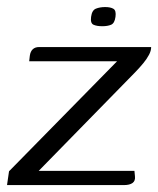

<svg xmlns="http://www.w3.org/2000/svg" viewBox="-32 -535 457 555"><path d="M79.8 -41H356.6L358.1 -25.6Q359.7 -12.4 351.3 -6.2Q342.8 0 326.3 0H-11.7L-5.9 -39.9L306.5 -358H52.4L54.2 -373.9Q55.9 -386.3 62.8 -392.7Q69.6 -399 81 -399H404.9Q405 -388.4 398.7 -376.6Q392.5 -364.8 382.4 -352.5Q372.3 -340.2 359.2 -326.6ZM263.6 -459.2Q247.7 -459.2 238.3 -463.5Q228.8 -467.8 231.3 -486.2Q233.8 -505.5 245.3 -510Q256.8 -514.6 272 -514.6Q287.6 -514.6 296 -509.5Q304.3 -504.5 301.8 -486.2Q299.3 -467.8 289.2 -463.5Q279.1 -459.2 263.6 -459.2Z"/></svg>

Font: Genos Thin
Style: Italic
Weight: 100
Italic angle: -8°
Designer: Robert E. Leuschke
Foundry: Robert E. Leuschke
Version: Version 1.010